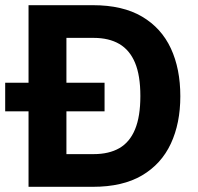

<svg xmlns="http://www.w3.org/2000/svg" viewBox="-20 -720 763 740"><path d="M0 -291V-401H383V-291ZM90 0V-700H338Q453 -700 527.5 -656Q602 -612 638.5 -533.5Q675 -455 675 -349Q675 -245 638.5 -166.5Q602 -88 527.5 -44Q453 0 338 0ZM236 -126H341Q400 -126 440 -149Q480 -172 500.5 -221.5Q521 -271 521 -350Q521 -429 500.5 -478Q480 -527 440 -550.5Q400 -574 341 -574H236Z"/></svg>

Font: Inclusive Sans
Style: Regular
Weight: 400
Designer: Olivia King
Foundry: Olivia King
Version: Version 2.004